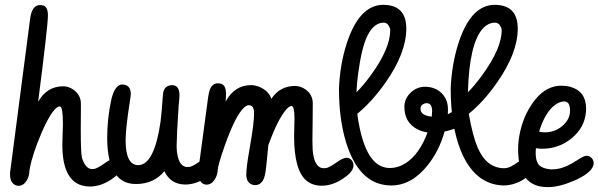

<svg xmlns="http://www.w3.org/2000/svg" viewBox="-20 -767 2475 794"><path d="M21.5 -52.2 104.5 -689Q111.8 -745.6 145 -746.1Q152.8 -746.1 159.7 -744.1Q178.2 -737.3 178.2 -703.1Q178.2 -661.1 137.7 -346.2Q173.8 -409.7 240.7 -410.2Q264.6 -410.2 285.2 -395Q314.5 -373.5 314.5 -337.9Q314.5 -332.5 314.5 -310.5Q314 -260.3 314 -231Q314 -129.9 319.3 -113.8Q320.3 -110.4 321.8 -106.4Q336.4 -67.9 360.8 -67.9Q365.7 -67.9 371.1 -68.8Q385.3 -72.3 412.6 -91.8Q439.5 -111.3 455.6 -111.3Q461.4 -111.3 467.3 -107.9Q482.9 -98.6 482.9 -78.6Q482.9 -77.1 482.4 -74.7Q479 -51.3 441.9 -25.9Q396.5 4.4 352.1 4.4Q334.5 4.4 318.8 0Q237.8 -23.9 237.8 -168Q237.8 -180.2 238.8 -206.1Q240.2 -236.8 240.2 -253.9Q240.2 -326.2 227.5 -327.1Q225.1 -327.1 222.2 -326.2Q194.3 -315.4 151.4 -216.8Q113.8 -128.9 103 -68.8Q101.1 -59.1 101.1 -53.7Q99.6 -36.1 91.3 -22Q77.6 1.5 56.6 1.5Q50.8 1.5 44.9 -1Q21.5 -10.7 21.5 -46.4Z M644 -264.2Q647.9 -293.9 653.8 -376Q654.3 -379.9 654.8 -383.3Q660.6 -414.1 692.4 -415Q693.8 -415 695.8 -414.6Q722.2 -411.6 722.2 -373.5Q722.2 -363.8 720.2 -344.2Q719.2 -335.4 718.8 -331.1Q710.4 -198.7 710.4 -163.6Q710.4 -150.9 711.9 -138.2Q719.7 -76.2 755.4 -76.2Q760.3 -76.2 765.6 -77.1Q779.8 -80.6 807.1 -100.1Q834 -119.6 850.1 -119.6Q856.4 -119.6 862.3 -115.7Q877.4 -106.4 877.4 -86.9Q877.4 -85.4 877 -83Q873.5 -59.6 836.4 -34.7Q791 -3.9 746.1 -3.9Q685.5 -4.4 659.7 -59.1Q616.7 -6.3 542 -5.9Q524.4 -5.9 508.8 -10.3Q423.3 -36.1 423.3 -198.2Q423.3 -276.4 440.4 -355.5Q441.4 -359.4 442.4 -363.8Q457.5 -417.5 485.4 -417.5Q520 -417 521 -379.4Q521 -371.6 516.6 -344.7Q499.5 -235.4 499.5 -186.5Q499.5 -85 551.3 -84Q618.2 -84.5 644 -264.2Z M879.9 -59.1Q877.9 -41.5 869.6 -27.3Q855.5 -3.4 834 -3.4Q828.6 -3.4 823.7 -5.4Q799.3 -15.6 799.3 -57.1L840.8 -365.2Q841.8 -374 843.8 -381.8Q852.1 -422.4 881.3 -422.4Q887.7 -422.4 893.6 -420.9Q914.6 -415 914.6 -379.4Q914.6 -365.2 913.1 -347.2Q913.6 -348.1 914.6 -349.6Q951.2 -415 1018.6 -415Q1038.6 -415 1060.1 -404.3Q1093.3 -387.2 1102.1 -358.4Q1137.2 -411.1 1199.2 -411.6Q1223.1 -411.6 1243.7 -397Q1273.4 -375.5 1273.4 -339.4Q1273.4 -315.9 1272.9 -267.6Q1272 -214.4 1272 -186Q1272 -164.1 1272.9 -147.9Q1278.8 -71.3 1319.8 -71.3Q1324.7 -71.3 1330.1 -72.3Q1344.2 -75.7 1371.6 -95.2Q1398.4 -114.7 1414.6 -114.7Q1420.9 -114.7 1426.8 -110.8Q1441.9 -101.6 1441.9 -82Q1441.9 -80.6 1441.4 -78.1Q1438 -54.7 1400.9 -29.8Q1355.5 1 1310.5 1Q1273.9 1 1248.5 -19Q1196.3 -61 1196.3 -203.1Q1196.3 -211.4 1196.8 -230Q1197.8 -256.8 1197.8 -276.4Q1197.8 -327.6 1186 -328.6Q1176.3 -328.6 1163.1 -313.5Q1128.9 -273.9 1089.8 -167.5L1081.5 -84Q1078.6 -51.8 1073.2 -34.7Q1063 -1.5 1034.2 -1.5Q1026.4 -1.5 1019.5 -4.9Q998.5 -14.6 998.5 -45.4Q998.5 -75.2 1012.2 -152.3Q1030.8 -258.3 1030.8 -297.4Q1030.8 -307.6 1028.8 -315.4Q1024.9 -332 1008.3 -332Q999.5 -331.5 988.8 -321.8Q952.6 -287.6 908.7 -162.6Q879.9 -81.1 879.9 -59.1Z M1565.4 -747.1Q1570.3 -747.1 1575.7 -746.6Q1660.2 -741.2 1660.2 -648.4Q1660.2 -548.8 1575.2 -426.8Q1519.5 -347.2 1457.5 -296.4Q1461.4 -265.1 1467.3 -238.3Q1502 -72.3 1591.8 -72.3Q1626.5 -72.3 1657.7 -92.3Q1714.4 -128.9 1748 -219.2Q1724.1 -222.7 1704.1 -233.4Q1652.3 -261.7 1652.3 -325.2Q1652.3 -357.4 1675.8 -381.3Q1702.1 -408.2 1737.8 -408.2Q1772.9 -408.2 1798.3 -388.7Q1832.5 -361.8 1832.5 -314.5Q1832 -294.9 1832 -294.4Q1840.3 -298.3 1852.5 -305.7Q1871.6 -317.9 1884.3 -317.9Q1891.1 -317.9 1897.9 -314Q1914.1 -305.2 1914.1 -286.1Q1914.1 -274.9 1905.8 -264.6Q1883.3 -236.8 1818.4 -223.1Q1796.4 -143.6 1749 -84Q1682.1 0 1597.7 0Q1476.6 -0.5 1420.4 -150.9Q1381.8 -255.4 1381.8 -399.4Q1381.8 -407.7 1382.8 -420.4Q1389.6 -522.9 1421.4 -608.9Q1472.7 -747.1 1565.4 -747.1ZM1460.9 -461.4Q1455.6 -421.9 1454.1 -385.3Q1484.9 -416 1516.1 -459.5Q1593.8 -567.4 1593.8 -642.6Q1593.8 -646.5 1591.8 -651.9Q1584 -673.3 1566.4 -673.3Q1526.9 -672.9 1500 -620.6Q1475.6 -571.8 1460.9 -461.4ZM1744.6 -340.3Q1739.7 -340.3 1734.4 -338.4Q1718.8 -332.5 1718.8 -316.9Q1719.2 -289.1 1765.6 -284.7Q1765.6 -288.1 1766.1 -294.9Q1767.1 -305.2 1767.1 -309.6Q1767.1 -312 1766.6 -314.9Q1764.2 -340.3 1744.6 -340.3Z M2060.1 0Q1942.4 -4.9 1885.7 -143.6Q1843.8 -248 1843.8 -399.4Q1843.8 -407.2 1844.7 -419.4Q1851.6 -522.5 1882.8 -608.4Q1933.6 -747.1 2026.4 -747.1Q2031.2 -747.1 2036.6 -746.6Q2121.1 -741.2 2121.1 -648.4Q2121.1 -547.4 2034.2 -423.8Q1979 -345.2 1918.5 -296.4Q1935.1 -203.6 1955.1 -157.2Q1992.2 -71.3 2065.4 -71.3Q2070.3 -71.3 2075.7 -72.3Q2091.8 -75.2 2120.6 -95.7Q2148.4 -114.7 2164.1 -114.7Q2170.9 -114.7 2177.2 -110.4Q2191.4 -100.6 2191.4 -84Q2190.4 -58.6 2155.3 -31.7Q2111.3 0 2060.1 0ZM2026.9 -673.3Q1998 -672.9 1976.1 -648.4Q1920.4 -585.4 1915 -385.3Q1944.3 -415 1973.6 -455.6Q2054.7 -566.4 2054.7 -642.6Q2054.7 -646.5 2052.7 -651.9Q2044.9 -673.3 2026.9 -673.3Z M2122.6 -149.4Q2122.6 -166 2124.5 -184.6Q2134.8 -268.1 2177.2 -333Q2229 -412.6 2301.8 -412.6Q2321.3 -412.6 2339.4 -407.7Q2403.8 -389.2 2403.8 -316.9Q2403.8 -311.5 2403.3 -305.7Q2398.4 -240.2 2344.7 -195.8Q2292 -151.9 2222.2 -151.9Q2209 -151.9 2196.3 -154.3Q2195.3 -147 2195.3 -133.8Q2195.3 -105.5 2205.1 -89.8Q2218.3 -69.8 2259.3 -66.4Q2277.3 -66.4 2294.9 -70.3Q2325.7 -77.6 2367.7 -105Q2395 -123 2406.2 -123Q2412.6 -123 2419.4 -119.1Q2435.1 -109.9 2435.1 -92.3Q2435.1 -86.4 2432.6 -79.6Q2419.4 -47.9 2353.5 -19.5Q2292.5 6.8 2246.1 6.8Q2228.5 6.8 2213.4 3.9Q2122.6 -14.6 2122.6 -149.4ZM2279.3 -335.9Q2234.9 -306.2 2209.5 -222.7Q2221.7 -219.7 2232.9 -219.7Q2273.4 -219.7 2303.7 -244.6Q2337.4 -272 2337.4 -309.6Q2337.4 -347.2 2313.5 -347.7Q2296.4 -347.2 2279.3 -335.9Z"/></svg>

Font: Vibur
Style: Medium
Weight: 400
Version: Version 1.004